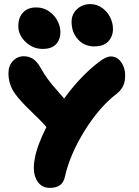

<svg xmlns="http://www.w3.org/2000/svg" viewBox="-20 -973 676 931"><path d="M436 -748Q389.6 -748 358.4 -781.7Q327.1 -815.4 327.1 -867.2Q327.1 -904.3 353.5 -928.7Q379.9 -953.1 418 -953.1Q450.2 -953.1 476.1 -934.1Q502 -915 514.9 -887.7Q527.8 -860.4 527.8 -833Q527.8 -796.9 505.4 -772.5Q482.9 -748 436 -748ZM187 -735.8Q139.6 -735.8 104.2 -769.5Q68.8 -803.2 68.8 -846.2Q68.8 -888.2 92 -912.6Q115.2 -937 155.8 -937Q190.9 -937 218.5 -917.5Q246.1 -897.9 259.5 -870.8Q272.9 -843.8 272.9 -815.9Q272.9 -782.2 252 -759Q231 -735.8 187 -735.8ZM222.2 -62Q177.2 -62 156.7 -101.8Q136.2 -141.6 148.9 -205.1Q159.7 -267.1 205.1 -356.9Q179.7 -386.7 129.6 -434.3Q79.6 -481.9 53.2 -518.1Q21 -563 21 -618.2Q21 -654.3 42.5 -677.2Q64 -700.2 95.2 -700.2Q120.1 -700.2 139.6 -687.7Q159.2 -675.3 175.8 -646Q194.8 -612.3 213.1 -587.6Q231.4 -563 255.6 -535.9Q279.8 -508.8 291 -495.1Q370.1 -604 459 -671.9Q493.7 -699.2 517.1 -699.2Q547.4 -699.2 567.1 -672.4Q586.9 -645.5 586.9 -606.9Q586.9 -579.6 578.4 -559.1Q569.8 -538.6 547.9 -520Q463.4 -456.1 391.1 -340.3Q318.8 -224.6 293.9 -112.8Q282.2 -62 222.2 -62Z"/></svg>

Font: Shantell Sans Irregular Bouncy
Style: Regular
Weight: 800
Designer: Stephen Nixon, Anya Danilova, Shantell Martin
Foundry: Arrow Type
Version: Version 1.006;[9816181b4]